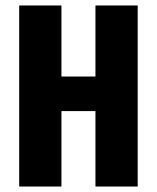

<svg xmlns="http://www.w3.org/2000/svg" viewBox="-20 -680 572 700"><path d="M328 0V-660H482V0ZM50 0V-660H204V0ZM140 -275V-401H391V-275Z"/></svg>

Font: Bricolage Grotesque Condensed ExtraBold
Style: Regular
Weight: 800
Width: 3
Designer: Mathieu Triay
Foundry: Atelier Triay
Version: Version 1.000;gftools[0.9.30]